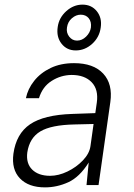

<svg xmlns="http://www.w3.org/2000/svg" viewBox="-20 -800 578 830"><path d="M174.5 10Q103.5 10 66.2 -28.8Q29 -67.5 38 -135.5Q50 -222 110 -262.8Q170 -303.5 292.5 -307.5L392 -311L398.5 -356.5Q406.5 -413 376.2 -444.5Q346 -476 289.5 -476Q243 -475.5 203.2 -450.2Q163.5 -425 148.5 -375.5H92Q100 -415.5 127.5 -450.2Q155 -485 198.8 -506Q242.5 -527 300 -527Q384 -527 426 -482Q468 -437 457 -359L406 0H354L363.5 -97.5Q324 -34.5 275.2 -12.2Q226.5 10 174.5 10ZM196.5 -40Q233 -40 271.5 -58.5Q310 -77 338.2 -106.5Q366.5 -136 371 -168L384.5 -264L302 -262Q201.5 -260 154.5 -232Q107.5 -204 98 -141Q92 -93.5 119.2 -66.8Q146.5 -40 196.5 -40ZM307.5 -582Q269 -582 246 -611.2Q223 -640.5 229.5 -683.5Q235 -723.5 266.5 -751.8Q298 -780 336.5 -780Q375.5 -780 398.5 -751.5Q421.5 -723 415.5 -681.5Q410 -639 378.5 -610.5Q347 -582 307.5 -582ZM313 -624.5Q334.5 -624.5 352 -641.5Q369.5 -658.5 373 -681Q376 -706 363.5 -721.2Q351 -736.5 329 -736.5Q308.5 -736.5 290.8 -721.2Q273 -706 269.5 -681Q266 -658.5 279.2 -641.5Q292.5 -624.5 313 -624.5Z"/></svg>

Font: Public Sans ExtraLight
Style: Italic
Weight: 200
Italic angle: -8°
Designer: The Public Sans project authors (U.S. Web Design System). Libre Franklin designed by Pablo Impallari and Rodrigo Fuenzal
Version: Version 1.007; ttfautohint (v1.8.1) -l 8 -r 50 -G 200 -x 14 